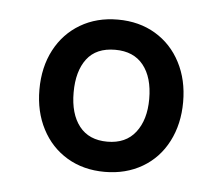

<svg xmlns="http://www.w3.org/2000/svg" viewBox="-33 -591 416 358"><g transform="rotate(5 174.5 -412.5)"><path d="M174.5 -270Q134.5 -270 104 -288.2Q73.5 -306.5 56.8 -338.8Q40 -371 40 -412.5Q40 -454.5 57 -486.8Q74 -519 104.5 -537Q135 -555 174.5 -555Q214.5 -555 245 -536.8Q275.5 -518.5 292.2 -486.2Q309 -454 309 -412.5Q309 -371 292.2 -338.5Q275.5 -306 244.8 -288Q214 -270 174.5 -270ZM174.5 -326.5Q209 -326.5 227.2 -350Q245.5 -373.5 245.5 -412.5Q245.5 -453 227.2 -475.8Q209 -498.5 174.5 -498.5Q139 -498.5 121.5 -475.5Q104 -452.5 104 -412.5Q104 -372.5 122 -349.5Q140 -326.5 174.5 -326.5Z"/></g></svg>

Font: Vela Sans SemBd
Style: Regular
Weight: 600
Designer: Principal design: Mikhail Sharanda - project Manrope.
Design modification: Ravid Balaliev
Foundry: Mikhail Sharanda
Version: Version 1.001